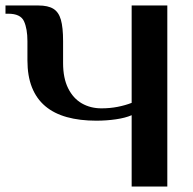

<svg xmlns="http://www.w3.org/2000/svg" viewBox="-21 -680 704 700"><path d="M459 0V-260Q436 -250 401.5 -245Q367 -240 330 -240Q270 -240 223 -253Q176 -266 144 -293Q112 -320 95.5 -361.5Q79 -403 79 -460V-530Q79 -575 66.5 -602.5Q54 -630 9 -630H-1V-660H119Q154 -660 173.5 -648Q193 -636 201 -608Q209 -580 209 -530V-450Q209 -395 227.5 -358Q246 -321 277.5 -303Q309 -285 349 -285Q380 -285 408 -290.5Q436 -296 459 -305V-660H589V0Z"/></svg>

Font: El Messiri
Style: Regular
Weight: 400
Designer: Mohamed Gaber
Foundry: Kief Type Foundry
Version: Version 2.020